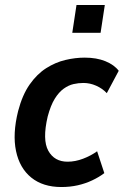

<svg xmlns="http://www.w3.org/2000/svg" viewBox="-20 -743 498 773"><path d="M227 10Q153 10 106 -28Q59 -66 44.5 -135Q30 -204 53 -296Q70 -361 99.5 -403Q129 -445 166 -468.5Q203 -492 243 -501.5Q283 -511 321 -511Q369 -511 404.5 -496.5Q440 -482 458 -458L410 -368Q392 -387 367 -398Q342 -409 316 -409Q296 -409 276 -404.5Q256 -400 236.5 -386Q217 -372 200.5 -345.5Q184 -319 172 -274Q150 -180 174.5 -136Q199 -92 252 -92Q283 -92 314.5 -104Q346 -116 371 -134L400 -46Q379 -30 351.5 -17Q324 -4 293 3Q262 10 227 10ZM271 -611 288 -723H402L385 -611Z"/></svg>

Font: Nunito Sans 7pt Condensed
Style: Bold Italic
Weight: 700
Width: 3
Italic angle: -9°
Designer: Vernon Adams
Foundry: Vernon Adams
Version: Version 3.101;gftools[0.9.27]